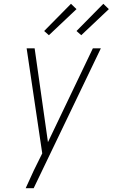

<svg xmlns="http://www.w3.org/2000/svg" viewBox="-20 -989 592 1009"><path d="M157 0H115Q126 -24 136.5 -47Q147 -70 158 -94L202 -183L120 -735H162L232 -242L468 -735H510ZM407 -804 382 -826 523 -969 552 -941ZM237 -804 212 -826 353 -969 382 -941Z"/></svg>

Font: Iosevka Extralight
Style: Italic
Weight: 200
Italic angle: -9°
Monospace: yes
Designer: Belleve Invis
Foundry: Belleve Invis
Version: Version 32.5.0; ttfautohint (v1.8.4)